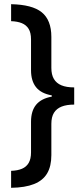

<svg xmlns="http://www.w3.org/2000/svg" viewBox="-20 -736 402 916"><path d="M33 79Q64 78 85 69Q106 60 117 41Q128 22 128 -9V-155Q128 -207 152.5 -236.5Q177 -266 227 -275V-281Q176 -290 152 -320Q128 -350 128 -401V-548Q128 -580 116.5 -598.5Q105 -617 84 -625.5Q63 -634 33 -635V-716Q83 -715 119.5 -705.5Q156 -696 179 -677.5Q202 -659 213.5 -629.5Q225 -600 225 -560V-412Q225 -380 237 -359.5Q249 -339 273 -329Q297 -319 334 -319V-237Q298 -237 274 -227.5Q250 -218 237.5 -198Q225 -178 225 -145V4Q225 57 205 91Q185 125 142.5 142Q100 159 33 160Z"/></svg>

Font: Noto Sans Display SemiCondensed Medium
Style: Regular
Weight: 500
Width: 4
Designer: Monotype Design Team
Foundry: Monotype Imaging Inc.
Version: Version 2.003